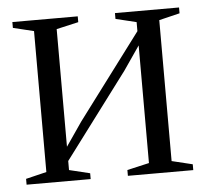

<svg xmlns="http://www.w3.org/2000/svg" viewBox="-43 -547 632 591"><g transform="rotate(-5 273.5 -251.0)"><path d="M16 0V-18L80 -33.5V-469L16 -484.5V-502.5H218V-484.5L150 -469V-105.5L200.5 -179L397 -441V-469L333 -484.5V-502.5H531V-484.5L467 -469V-33.5L531 -18V0H329V-18L397 -33.5V-397L346.5 -323.5L150 -61.5V-33.5L214 -18V0Z"/></g></svg>

Font: Merriweather 144pt Light
Style: Regular
Weight: 300
Version: Version 2.100